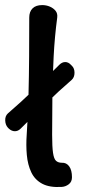

<svg xmlns="http://www.w3.org/2000/svg" viewBox="-20 -730 363 755"><path d="M11 -228Q1 -239 0.5 -256.5Q0 -274 11 -284Q61 -327 112 -376Q163 -425 213 -475Q224 -486 236.5 -486Q249 -486 259 -475L262 -472Q273 -462 273 -444Q273 -426 262 -416Q212 -373 161.5 -323.5Q111 -274 61 -224Q51 -214 38.5 -214Q26 -214 15 -224ZM223 5Q175 8 146 -7.5Q117 -23 103 -52.5Q89 -82 85.5 -120.5Q82 -159 85 -200Q90 -275 92 -353Q94 -431 94.5 -508.5Q95 -586 95 -661Q95 -684 108 -697Q121 -710 146 -710Q162 -710 176 -704Q190 -698 198.5 -687.5Q207 -677 205 -661Q195 -586 191 -508.5Q187 -431 186 -353Q185 -275 185 -200Q185 -153 188.5 -129Q192 -105 200.5 -97.5Q209 -90 223 -90Q241 -91 252 -76Q263 -61 263 -33Q263 -15 250.5 -5.5Q238 4 223 5Z"/></svg>

Font: Winky Sans
Style: Regular
Weight: 400
Designer: Simon Atzbach
Foundry: typofactur
Version: Version 1.205